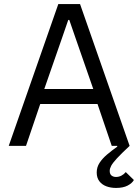

<svg xmlns="http://www.w3.org/2000/svg" viewBox="-20 -718 681 945"><path d="M23 0 267 -698H374L618 0Q576 39 555 62Q534 85 527 98.5Q520 112 520 123Q520 139 529 146Q538 153 551 153Q565 153 577.5 146.5Q590 140 599 129L639 168Q630 184 608 195.5Q586 207 551 207Q525 207 503.5 199Q482 191 469 174Q456 157 456 131Q456 105 470 83.5Q484 62 507 42.5Q530 23 557 4V0H530L460 -206H178L108 0ZM439 -280 351 -533 321 -620H316L286 -533L198 -280Z"/></svg>

Font: IBM Plex Sans Var
Style: Regular
Weight: 400
Designer: Mike Abbink, Paul van der Laan, Pieter van Rosmalen
Foundry: Bold Monday
Version: Version 3.000